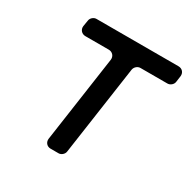

<svg xmlns="http://www.w3.org/2000/svg" viewBox="-158 -847 981 993"><g transform="rotate(30 332.5 -350.0)"><path d="M660 -624 665 -660C668 -682 653 -700 630 -700H140C124 -700 108 -686 106 -670L100 -634C97 -612 113 -594 135 -594H275C297 -594 313 -576 310 -554L236 -40C233 -18 248 0 270 0H318C334 0 350 -14 352 -30L429 -564C432 -580 447 -594 464 -594H625C642 -594 658 -608 660 -624Z"/></g></svg>

Font: Trueno
Style: RoundIt
Weight: 400
Designer: Julieta Ulanovsky, Jasper
Foundry: Julieta Ulanovsky, Cannot Into Space Fonts
Version: Version 3.001